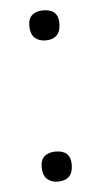

<svg xmlns="http://www.w3.org/2000/svg" viewBox="-44 -534 300 573"><g transform="rotate(-5 106.5 -247.5)"><path d="M107 -414Q87 -414 74.5 -425.2Q62 -436.5 62 -462Q62 -484 74.5 -494Q87 -504 107 -504Q152 -504 152 -462Q152 -436.5 140 -425.2Q128 -414 107 -414ZM107 9Q87 9 74.5 -2.2Q62 -13.5 62 -39Q62 -61 74.5 -71Q87 -81 107 -81Q152 -81 152 -39Q152 -13.5 140 -2.2Q128 9 107 9Z"/></g></svg>

Font: Commissioner Loud Thin
Style: Regular
Weight: 100
Designer: Kostas Bartsokas
Foundry: Kostas Bartsokas
Version: Version 1.000; ttfautohint (v1.8.3)